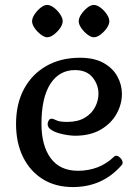

<svg xmlns="http://www.w3.org/2000/svg" viewBox="-20 -744 569 778"><path d="M275 14Q205 14 153.5 -18Q102 -50 73.5 -107.5Q45 -165 45 -242Q45 -323 77 -383Q109 -443 167.5 -476.5Q226 -510 304 -510Q362 -510 399.5 -489Q437 -468 455.5 -434.5Q474 -401 474 -363Q474 -322 452.5 -283Q431 -244 388.5 -219Q346 -194 283 -194Q273 -194 254.5 -196.5Q236 -199 217.5 -204.5Q199 -210 186 -219Q173 -228 173 -241Q173 -249 177.5 -256Q182 -263 188 -263Q196 -263 208.5 -256.5Q221 -250 252 -250Q295 -250 323 -266.5Q351 -283 365 -309.5Q379 -336 379 -364Q379 -401 355 -430.5Q331 -460 284 -460Q220 -460 184 -404Q148 -348 148 -242Q148 -154 185.5 -103Q223 -52 296 -52Q338 -52 375 -66Q412 -80 442 -109Q446 -113 451 -113Q459 -113 468 -103.5Q477 -94 477 -84Q477 -79 473 -75Q396 14 275 14ZM360 -593Q349 -593 334.5 -604Q320 -615 309.5 -630Q299 -645 299 -658Q299 -671 309.5 -686.5Q320 -702 334 -713Q348 -724 360 -724Q373 -724 387.5 -713Q402 -702 412.5 -686.5Q423 -671 423 -658Q423 -645 412.5 -630Q402 -615 387.5 -604Q373 -593 360 -593ZM171 -593Q160 -593 145.5 -604Q131 -615 120.5 -630Q110 -645 110 -658Q110 -671 120.5 -686.5Q131 -702 145 -713Q159 -724 171 -724Q184 -724 198.5 -713Q213 -702 223.5 -686.5Q234 -671 234 -658Q234 -645 223.5 -630Q213 -615 198.5 -604Q184 -593 171 -593Z"/></svg>

Font: Gabriela
Style: Regular
Weight: 400
Designer: Eduardo Rodriguez Tunni
Foundry: Eduardo Rodriguez Tunni
Version: Version 2.001;gftools[0.9.26]